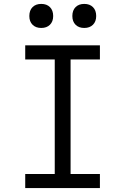

<svg xmlns="http://www.w3.org/2000/svg" viewBox="-20 -962 640 982"><path d="M109 0V-72H260V-658H109V-730H491V-658H341V-72H491V0ZM411 -819Q383 -819 366.5 -835.5Q350 -852 350 -880Q350 -909 366.5 -925.5Q383 -942 411 -942Q439 -942 455.5 -925.5Q472 -909 472 -880Q472 -852 455.5 -835.5Q439 -819 411 -819ZM191 -819Q163 -819 146.5 -835.5Q130 -852 130 -880Q130 -909 146.5 -925.5Q163 -942 191 -942Q219 -942 235.5 -925.5Q252 -909 252 -880Q252 -852 235.5 -835.5Q219 -819 191 -819Z"/></svg>

Font: JetBrains Mono NL Light
Style: Regular
Weight: 300
Monospace: yes
Designer: Philipp Nurullin, Konstantin Bulenkov
Foundry: JetBrains
Version: Version 2.305; ttfautohint (v1.8.4.7-5d5b)